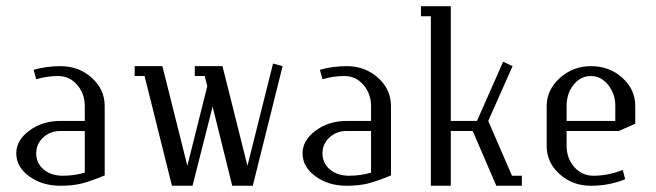

<svg xmlns="http://www.w3.org/2000/svg" viewBox="-20 -596 2106 616"><path d="M32.2 -104Q32.2 -146 74.2 -177Q116.2 -208 173.8 -208H252V-255.9Q252 -295.4 227.5 -323.7Q203.1 -352.1 166 -352.1Q131.8 -352.1 96.2 -341.8L87.9 -372.1Q129.4 -383.8 173.8 -383.8Q232.9 -383.8 274.4 -346.4Q315.9 -309.1 315.9 -255.9V-33.2Q271 -14.6 241.9 -7.3Q212.9 0 173.8 0Q115.2 0 73.7 -30.3Q32.2 -60.5 32.2 -104ZM96.2 -104Q96.2 -72.8 119.9 -52.5Q143.6 -32.2 182.1 -32.2Q217.8 -32.2 252 -42V-175.8H173.8Q141.1 -175.8 118.7 -155Q96.2 -134.3 96.2 -104Z M412.1 -352.1V-383.8H501L581.1 -64L645 -319.8L636.7 -352.1H605V-383.8H693.8L773.9 -64L856 -392.1L886.7 -383.8L791 0H725.1L662.1 -253.9L597.7 0H531.7L443.8 -352.1Z M950.7 -104Q950.7 -146 992.7 -177Q1034.7 -208 1092.3 -208H1170.4V-255.9Q1170.4 -295.4 1146 -323.7Q1121.6 -352.1 1084.5 -352.1Q1050.3 -352.1 1014.6 -341.8L1006.3 -372.1Q1047.9 -383.8 1092.3 -383.8Q1151.4 -383.8 1192.9 -346.4Q1234.4 -309.1 1234.4 -255.9V-33.2Q1189.5 -14.6 1160.4 -7.3Q1131.3 0 1092.3 0Q1033.7 0 992.2 -30.3Q950.7 -60.5 950.7 -104ZM1014.6 -104Q1014.6 -72.8 1038.3 -52.5Q1062 -32.2 1100.6 -32.2Q1136.2 -32.2 1170.4 -42V-175.8H1092.3Q1059.6 -175.8 1037.1 -155Q1014.6 -134.3 1014.6 -104Z M1330.6 -543.9V-576.2H1426.3V-208H1510.3L1594.2 -397.9L1624.5 -383.8L1546.4 -208L1622.6 -32.2H1654.3V0H1572.3L1496.6 -175.8H1426.3V0H1362.3V-543.9Z M1733.9 -127.9V-255.9Q1733.9 -307.6 1776.1 -345.7Q1818.4 -383.8 1876 -383.8Q1935.1 -383.8 1976.6 -346.4Q2018.1 -309.1 2018.1 -255.9V-199.2L1965.8 -175.8H1797.9V-127.9Q1797.9 -88.4 1822.3 -60.3Q1846.7 -32.2 1884.3 -32.2Q1931.2 -32.2 1978 -50.8L1985.8 -21Q1934.6 0 1876 0Q1816.9 0 1775.4 -37.4Q1733.9 -74.7 1733.9 -127.9ZM1797.9 -208H1954.1V-255.9Q1954.1 -294.9 1931.2 -323.5Q1908.2 -352.1 1876 -352.1Q1842.8 -352.1 1820.3 -324.2Q1797.9 -296.4 1797.9 -255.9Z"/></svg>

Font: Gawaa
Style: Regular
Weight: 400
Designer: T. Christopher White
Version: Version 1.0